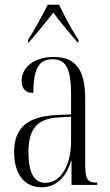

<svg xmlns="http://www.w3.org/2000/svg" viewBox="-20 -786 469 816"><path d="M99 -616V-606H103C140 -650 175 -691 207 -733C232 -695 281 -641 309 -606H314V-616C288 -654 252 -721 231 -766H183C160 -721 124 -654 99 -616ZM157 10C216 10 261 -30 282 -103H284V0H393V-10H391C353 -10 342 -21 342 -90V-369C342 -496 296 -544 208 -544C126 -544 72 -501 72 -442C72 -407 91 -391 122 -391C122 -498 147 -534 203 -534C259 -534 282 -497 282 -385V-300L218 -297C98 -291 40 -243 40 -141C40 -40 88 10 157 10ZM174 -9C124 -9 101 -52 101 -140C101 -232 133 -282 229 -287L282 -290V-184C282 -84 238 -9 174 -9Z"/></svg>

Font: Noto Serif Display ExtraCondensed Light
Style: Regular
Weight: 300
Width: 2
Designer: Monotype Design Team
Foundry: Monotype Imaging Inc.
Version: Version 2.009